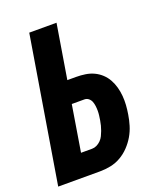

<svg xmlns="http://www.w3.org/2000/svg" viewBox="-136 -824 772 913"><g transform="rotate(-20 250.0 -367.5)"><path d="M0 0 121 -735H259L214 -461H259Q282 -461 305 -457.5Q328 -454 348 -444.5Q368 -435 384 -420Q400 -405 410.5 -386Q421 -367 427 -345.5Q433 -324 435 -301Q437 -278 435.5 -255Q434 -232 430 -208Q426 -182 418 -155.5Q410 -129 396 -105Q382 -81 362 -60Q342 -39 317.5 -25Q293 -11 266 -5.5Q239 0 212 0ZM213 -114Q225 -114 236.5 -119.5Q248 -125 257.5 -134.5Q267 -144 272.5 -155.5Q278 -167 282.5 -179Q287 -191 290 -203Q293 -215 295 -227Q297 -239 298.5 -251Q300 -263 300 -275Q300 -287 298.5 -299Q297 -311 293 -321.5Q289 -332 280 -339.5Q271 -347 259 -347H195L157 -114Z"/></g></svg>

Font: Iosevka Heavy Oblique
Style: Regular
Weight: 900
Italic angle: -9°
Monospace: yes
Designer: Belleve Invis
Foundry: Belleve Invis
Version: Version 32.5.0; ttfautohint (v1.8.4)